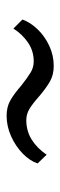

<svg xmlns="http://www.w3.org/2000/svg" viewBox="184 -732 186 595"><g transform="rotate(-90 277.5 -435.0)"><path d="M370 -362Q343 -362 322.5 -373.5Q302 -385 275 -408Q252 -428.5 236 -437.8Q220 -447 202 -447Q169 -447 142.2 -430.5Q115.5 -414 95 -384L68 -412Q76 -436 98.5 -458Q121 -480 152 -494Q183 -508 216 -508Q242.5 -508 262.8 -496.8Q283 -485.5 310 -462Q333.5 -443.5 349.5 -433.8Q365.5 -424 384 -424Q417 -424 443 -442Q469 -460 486 -487L514 -459Q505 -434 483.5 -411.8Q462 -389.5 432.5 -375.8Q403 -362 370 -362Z"/></g></svg>

Font: Merriweather Sans Light
Style: Italic
Weight: 300
Italic angle: -7.5°
Designer: Eben Sorkin
Foundry: Eben Sorkin
Version: Version 2.001; ttfautohint (v1.8.3)